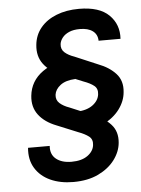

<svg xmlns="http://www.w3.org/2000/svg" viewBox="-52 -653 588 803"><g transform="rotate(-5 242.0 -252.0)"><path d="M264 -99 264.5 -184Q306 -185.5 330.8 -204Q355.5 -222.5 358.5 -248.5Q361.5 -272 346 -284.5Q330.5 -297 302.5 -307L213 -343.5Q164.5 -362.5 139.2 -395.8Q114 -429 119 -476.5Q123 -518 148 -548.2Q173 -578.5 214.8 -595Q256.5 -611.5 309.5 -611.5Q395 -611.5 435.5 -571.5Q476 -531.5 472 -471.5H380Q379.5 -498 360 -512.5Q340.5 -527 306 -527Q279 -527 260.8 -519Q242.5 -511 232.5 -498.2Q222.5 -485.5 220.5 -471.5Q218 -449.5 233.2 -436Q248.5 -422.5 273.5 -414L369 -373.5Q415.5 -356 443 -325.8Q470.5 -295.5 465.5 -248.5Q462.5 -211 437.5 -177.2Q412.5 -143.5 368.5 -122Q324.5 -100.5 264 -99ZM224 108Q169 108 127.5 89Q86 70 64.2 34.2Q42.5 -1.5 47 -51H138Q135 -15.5 158.8 3.8Q182.5 23 223.5 23Q266 23 291 5Q316 -13 319 -39Q322 -63 305.5 -75.5Q289 -88 263 -97.5L174 -134Q125 -153 99.8 -186.2Q74.5 -219.5 79.5 -266.5Q86 -328.5 138 -365.5Q190 -402.5 270.5 -405L268 -320.5Q228 -318.5 206 -301.5Q184 -284.5 181 -262Q178.5 -240 194 -226.2Q209.5 -212.5 234 -204L329.5 -164Q376 -146.5 403.5 -116.2Q431 -86 426.5 -39Q423 -1.5 398 32Q373 65.5 329 86.8Q285 108 224 108Z"/></g></svg>

Font: Karla SemiBold
Style: Italic
Weight: 600
Italic angle: -8°
Designer: Jonathan Pinhorn
Version: Version 2.004;gftools[0.9.33]